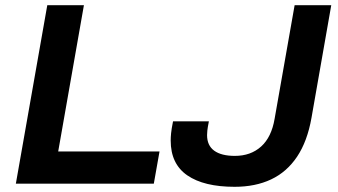

<svg xmlns="http://www.w3.org/2000/svg" viewBox="-20 -707 1300 739"><path d="M41 0 162 -687H303L204 -124H594L572 0ZM883 12Q765 12 701 -32Q637 -76 637 -166Q637 -178 638.5 -194Q640 -210 646 -240H784Q779 -215 778 -204Q777 -193 777 -187Q777 -147 804.5 -127Q832 -107 884 -107Q945 -107 985 -143Q1025 -179 1037 -250L1114 -687H1255L1179 -254Q1163 -163 1123.5 -104Q1084 -45 1023.5 -16.5Q963 12 883 12Z"/></svg>

Font: Archivo SemiExpanded SemiBold
Style: Italic
Weight: 600
Width: 6
Italic angle: -10°
Designer: Hector Gatti
Foundry: Omnibus-Type
Version: Version 2.001